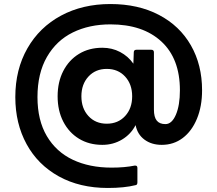

<svg xmlns="http://www.w3.org/2000/svg" viewBox="-20 -709 1079 953"><path d="M56 -227Q56 -364 116 -469Q176 -574 283 -631.5Q390 -689 528 -689Q666 -689 769 -635Q872 -581 927.5 -484Q983 -387 983 -261Q983 -181 957.5 -119.5Q932 -58 887 -24Q842 10 783 10Q732 10 697 -16Q662 -42 653 -88Q630 -43 586 -16.5Q542 10 488 10Q422 10 372 -20.5Q322 -51 294 -105.5Q266 -160 266 -231Q266 -302 294 -356.5Q322 -411 372 -441.5Q422 -472 488 -472Q536 -472 576 -451Q616 -430 642 -393L644 -449Q644 -462 657 -462H731Q744 -462 744 -449V-165Q744 -128 758 -110.5Q772 -93 801 -93Q833 -93 853 -139.5Q873 -186 873 -261Q873 -418 781 -503Q689 -588 528 -588Q423 -588 341.5 -548Q260 -508 213 -426.5Q166 -345 166 -227Q166 -112 212.5 -33.5Q259 45 341.5 84Q424 123 534 123Q599 123 648 113H652Q662 113 662 125V196Q662 209 653 210Q597 224 515 224Q376 224 272 166.5Q168 109 112 6.5Q56 -96 56 -227ZM636 -231Q636 -291 601 -329Q566 -367 510 -367Q454 -367 419 -329Q384 -291 384 -231Q384 -171 419 -133Q454 -95 510 -95Q566 -95 601 -133Q636 -171 636 -231Z"/></svg>

Font: LINE Seed Sans TH App
Style: Bold
Weight: 700
Designer: Dalton Maag Ltd | Thai characters by Cadson Demak Co.,Ltd.
Foundry: Dalton Maag Ltd
Version: Version 1.003